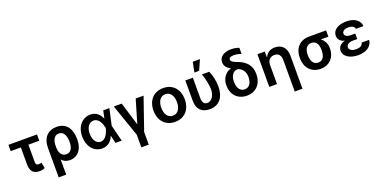

<svg xmlns="http://www.w3.org/2000/svg" viewBox="-15 -1794 5976 3011"><g transform="rotate(-20 2973.0 -288.0)"><path d="M504.6 -545.5H27.3V-440.7H196.7V-156.2C196.7 -41.9 250 9.9 343.8 9.9C379.6 9.9 406.2 6.4 437.1 -9.9L419.7 -106.9C405.5 -101.9 392.8 -96.9 372.2 -96.9C345.5 -96.9 322.8 -104.8 322.8 -154.1V-440.7H504.6Z M593.8 -285.5V203.1H719.5L718.4 -50.1C750.4 -11.7 793 9.9 853.7 9.9C989.3 9.9 1071.7 -96.6 1071.4 -252.8V-262.8C1071.4 -426.8 998.9 -552.6 832 -552.6C689.6 -552.6 593.8 -460.9 593.8 -285.5ZM717.7 -276.6C717.3 -362.9 748.6 -443.2 829.2 -443.2C912.6 -443.2 944.6 -362.2 944.6 -262.8V-252.8C944.6 -172.6 915.5 -95.5 831.3 -95.5C745.7 -95.5 720.5 -176.1 718 -241.8Z M1391 11.4C1490.1 12.1 1551.5 -47.9 1583.1 -128.6H1585.6L1615.8 0H1719.5L1651.6 -272.7L1712.4 -545.5H1609.7L1583.5 -422.6L1581 -417.6C1548.7 -498.6 1486.5 -552.6 1394.2 -552.6C1259.9 -552.6 1158.7 -438.2 1158.7 -272.7C1158.7 -106.5 1253.6 10.3 1391 11.4ZM1284.8 -273.1C1284.8 -375 1333.8 -447.1 1410.9 -447.1C1501.1 -447.1 1537.3 -345.2 1551.8 -274.1V-271.3C1536.9 -202.1 1491.5 -95.9 1405.5 -95.9C1333.5 -95.9 1284.8 -170.8 1284.8 -273.1Z M1785.9 -545.5 1973 -6.7V204.5H2096.6V-6.7L2283 -545.5H2151.3L2036.6 -155.5L1918.3 -545.5Z M2609.7 10.7C2769.5 10.7 2871.1 -101.9 2871.1 -270.6C2871.1 -439.6 2769.5 -552.6 2609.7 -552.6C2449.9 -552.6 2348.4 -439.6 2348.4 -270.6C2348.4 -101.9 2449.9 10.7 2609.7 10.7ZM2478.7 -271C2478.7 -370.7 2522 -450.6 2610.4 -450.6C2697.4 -450.6 2740.8 -370.7 2740.8 -271C2740.8 -171.2 2697.4 -92.3 2610.4 -92.3C2522 -92.3 2478.7 -171.2 2478.7 -271Z M2979.8 -545.5V-206C2979.4 -56.5 3063.9 9.9 3188.9 9.9C3362.6 9.9 3435 -120 3435.4 -277C3435 -377.8 3408.7 -485.8 3378.6 -545.5H3256.4C3285.9 -464.5 3309.3 -361.9 3311.4 -277C3311.4 -181.1 3261.7 -94.5 3185 -94.5C3143.5 -94.5 3105.5 -121.8 3105.5 -204.5V-545.5ZM3156.2 -613.3H3234.7L3309.7 -781.2H3189.3Z M3618.6 -614.3C3619 -556.1 3653.4 -511.4 3714.8 -481.5L3715.2 -478.7C3627.1 -456.7 3557.9 -366.5 3557.9 -258.5V-248.6C3557.9 -98.7 3653.8 9.9 3810.4 9.9C3964.1 9.9 4060.7 -101.2 4061.1 -254.3V-264.2C4060.7 -397.7 3989.3 -490.1 3833.5 -543.3C3763.8 -567.8 3746.4 -592 3746.4 -612.9C3746.4 -640.6 3773.4 -658.4 3827.8 -658.4C3873.9 -658.4 3922.6 -645.6 3951 -633.9V-737.2C3905.5 -752.8 3867.2 -760.3 3819.6 -760.3C3695.3 -760.3 3618.6 -702.8 3618.6 -614.3ZM3689.3 -259.9V-268.8C3689.3 -358.3 3729.8 -430.4 3810.4 -430.4C3881 -416.2 3929.3 -341.6 3929.3 -268.8V-259.9C3929.3 -166.2 3889.9 -95.5 3810.4 -95.5C3729.4 -95.5 3689.3 -166.5 3689.3 -259.9Z M4311.4 -319.6C4311.4 -398.4 4359.7 -443.9 4426.8 -443.9C4493.6 -443.9 4533 -399.9 4533 -327.4V204.5H4661.6V-347.3C4661.6 -478.3 4587.7 -552.6 4474.8 -552.6C4393.5 -552.6 4337.4 -513.8 4312.1 -452.8H4305.8V-545.5H4182.9V0H4311.4Z M4787.6 -269.9V-258.5C4787.6 -105.8 4878.6 9.9 5039.1 9.9C5194.6 9.9 5283.4 -103 5283.4 -238.6V-248.6C5283.4 -321.7 5248.9 -383.9 5196 -422.9H5322.8V-528.4H5037.6C4878.2 -528.4 4787.6 -416.9 4787.6 -269.9ZM4920.5 -258.5V-269.9C4920.5 -352.3 4953.1 -422.9 5037.6 -422.9C5120.4 -422.9 5150.9 -352.3 5150.6 -269.9V-258.5C5150.9 -169.4 5120.4 -95.5 5039.1 -95.5C4952.1 -95.5 4920.5 -169.4 4920.5 -258.5Z M5735.4 -325.3H5662.3C5596.9 -325.3 5561.1 -349.4 5560.7 -386.4C5561.1 -424 5598.4 -453.8 5663.4 -453.8C5723.4 -453.8 5763.5 -431.8 5770.2 -391.3H5897C5888.8 -492.9 5795.8 -552.6 5668.7 -552.6C5532.3 -552.6 5436.1 -495 5435.7 -394.2C5436.1 -346.6 5465.2 -296.9 5543.3 -275.2C5458.5 -253.9 5426.8 -202.1 5426.5 -148.4C5426.8 -51.8 5531.6 9.9 5669.4 9.9C5796.2 9.9 5898.8 -50.4 5905.9 -158H5780.2C5772 -112.6 5736.9 -89.5 5665.8 -89.5C5594.5 -89.5 5552.2 -120 5552.2 -159.4C5552.2 -206.3 5601.2 -233.7 5662.3 -233.7H5735.4Z"/></g></svg>

Font: Margiela Sans Semi Bold
Style: Regular
Weight: 600
Designer: Stefan Endress, Andreas Faust
Version: Version 1.100;FEAKit 1.0